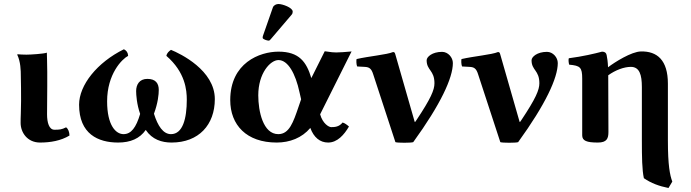

<svg xmlns="http://www.w3.org/2000/svg" viewBox="-20 -702 3451 959"><path d="M85 -261C86 -222 85 -173 84 -135C83 -115 83 -99 83 -88C83 -41 116 10 180 10C232 10 284 1 327 -25C327 -41 321 -59 310 -66C288 -55 278 -54 252 -54C225 -54 215 -90 215 -131C215 -161 216 -212 216 -272V-343C216 -375 214 -439 214 -439C199 -433 131 -429 112 -429C100 -429 74 -430 68 -431L66 -429C83 -394 84 -350 84 -322Z M1053 -207C1053 -351 881 -434 834 -453C824 -446 814 -438 811 -423C906 -341 913 -251 913 -204C913 -110 893 -32 834 -32C795 -32 768 -73 749 -134C769 -188 773 -230 773 -253C773 -286 757 -308 716 -308C676 -308 660 -279 660 -247C660 -229 663 -181 680 -133C660 -65 635 -32 597 -32C559 -32 515 -75 515 -196C515 -332 589 -407 620 -423C619 -440 612 -449 599 -456C465 -390 375 -277 375 -179C375 -33 470 10 570 10C632 10 678 -10 708 -53C740 -5 788 10 837 10C973 10 1053 -79 1053 -207Z M1371 -444C1277 -444 1130 -388 1130 -202C1130 -78 1211 10 1362 10C1427 10 1488 -13 1530 -63C1547 -16 1578 10 1619 10C1665 10 1699 -29 1723 -70C1714 -78 1701 -88 1691 -90C1674 -68 1651 -67 1634 -67C1623 -67 1592 -84 1579 -131L1736 -445C1707 -442 1673 -440 1659 -440C1647 -440 1634 -441 1602 -446L1535 -312C1511 -392 1475 -444 1371 -444ZM1484 -206 1471 -168C1445 -92 1425 -32 1370 -32C1294 -32 1270 -146 1270 -226C1270 -336 1330 -402 1371 -402C1418 -402 1456 -335 1476 -241ZM1371 -682C1360 -682 1347 -676 1343 -665L1293 -522C1292 -519 1292 -514 1292 -513C1292 -506 1314 -499 1322 -499C1326 -499 1330 -503 1333 -507L1437 -629C1441 -634 1442 -639 1442 -644C1442 -664 1391 -682 1371 -682Z M1844 -331 1955 8C1965 12 2034 12 2044 8C2181 -181 2242 -313 2242 -387C2242 -415 2218 -443 2188 -443C2139 -443 2111 -418 2111 -401C2111 -350 2150 -352 2150 -286C2150 -253 2132 -210 2060 -102C2059 -100 2058 -99 2057 -98C2053 -91 2052 -90 2050 -98L1955 -429C1952 -440 1950 -442 1943 -442C1913 -429 1821 -421 1761 -407C1759 -399 1760 -378 1764 -370L1801 -368C1824 -367 1835 -360 1844 -331Z M2368 -331 2479 8C2489 12 2558 12 2568 8C2705 -181 2766 -313 2766 -387C2766 -415 2742 -443 2712 -443C2663 -443 2635 -418 2635 -401C2635 -350 2674 -352 2674 -286C2674 -253 2656 -210 2584 -102C2583 -100 2582 -99 2581 -98C2577 -91 2576 -90 2574 -98L2479 -429C2476 -440 2474 -442 2467 -442C2437 -429 2345 -421 2285 -407C2283 -399 2284 -378 2288 -370L2325 -368C2348 -367 2359 -360 2368 -331Z M3019 -43C3019 -43 3018 -229 3018 -321V-326C3054 -352 3097 -368 3131 -368C3174 -368 3186 -329 3186 -267V0C3186 83 3187 147 3196 188C3232 213 3273 228 3319 237L3338 205C3326 173 3316 124 3316 0V-284C3316 -402 3262 -447 3181 -445C3134 -444 3051 -392 3017 -366C3016 -393 3013 -413 3010 -427C3008 -438 3001 -444 2987 -444C2950 -434 2890 -420 2821 -411C2818 -403 2821 -384 2823 -379C2878 -374 2888 -366 2888 -309C2888 -215 2888 -26 2888 -26C2888 1 2910 10 2966 10C3011 10 3019 -10 3019 -43Z"/></svg>

Font: Libertinus Sans
Style: Bold
Weight: 700
Designer: Philipp H. Poll, Khaled Hosny
Foundry: Caleb Maclennan
Version: Version 7.050;RELEASE